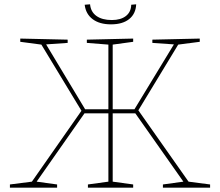

<svg xmlns="http://www.w3.org/2000/svg" viewBox="-20 -871 1020 891"><path d="M622 -359 855 -28 955 -15V0H736V-15L831 -28L608 -345H503V-28L598 -15V0H388V-15L483 -28V-345H372L150 -28L245 -15V0H26V-15L128 -28L358 -357L172 -664L74 -677V-692L294 -687V-672L194 -665L375 -364H483V-664L383 -672V-687L598 -692V-677L503 -664V-364H604L787 -665L687 -672V-687L907 -692V-677L807 -664ZM373 -849 398 -851Q401 -816 427.5 -797Q454 -778 499 -778Q540 -778 564 -796.5Q588 -815 589 -849L612 -851Q610 -807 579.5 -782.5Q549 -758 495 -758Q442 -758 410 -782Q378 -806 373 -849Z"/></svg>

Font: Bitter Pro Thin
Style: Regular
Weight: 250
Designer: Sol Matas, and Bitter project Authors
Foundry: Sol Matas
Version: Version 1.010